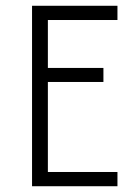

<svg xmlns="http://www.w3.org/2000/svg" viewBox="-20 -645 471 665"><path d="M91 0V-625H386.8V-575.7H145.8V-409.7H338.2V-361.1H145.8V-49.3H386.8V0Z"/></svg>

Font: Afacad Flux Light
Style: Regular
Weight: 300
Designer: Kristian Moeller
Foundry: Dicotype
Version: Version 1.100